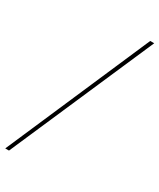

<svg xmlns="http://www.w3.org/2000/svg" viewBox="-248 -830 838 1010"><g transform="rotate(30 171.0 -325.5)"><path d="M372.2 -761.4 -7.1 109.4H-29.8L348 -761.4Z"/></g></svg>

Font: Inter UI Thin
Style: Italic
Weight: 100
Italic angle: -9.39999°
Designer: Rasmus Andersson
Foundry: rsms
Version: 3.2;8d6f07862